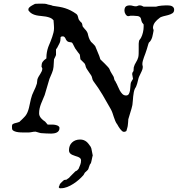

<svg xmlns="http://www.w3.org/2000/svg" viewBox="-20 -708 951 1026"><path d="M169.4 -4.4Q159.7 -4.4 149.9 -2.2Q140.1 0 128.9 0H110.4Q101.1 0 89.6 -0.5Q78.1 -1 68.1 -3.2Q58.1 -5.4 51.3 -9.8Q44.4 -14.2 44.4 -22L43.9 -32.7Q43.9 -37.6 44.9 -40.5Q45.9 -43.5 49.8 -45.4Q53.2 -47.9 59.6 -49.6Q65.9 -51.3 71.8 -52.7Q77.6 -54.2 82.3 -56.2Q86.9 -58.1 87.9 -61Q89.8 -62.5 94 -66.4Q98.1 -70.3 102.5 -74.7Q106.9 -79.1 110.8 -83.3Q114.7 -87.4 116.2 -89.4Q123 -98.1 127.4 -109.1Q131.8 -120.1 134.8 -132.1Q137.7 -144 140.1 -156Q142.6 -168 145 -178.2Q150.4 -201.2 160.6 -220.9Q170.9 -240.7 177.2 -261.7L179.7 -283.2Q182.1 -291.5 186.5 -298.8Q190.9 -306.2 195.3 -313Q199.7 -319.8 202.9 -326.9Q206.1 -334 206.1 -342.3L201.7 -352.1Q201.7 -367.7 207.5 -377Q213.4 -386.2 228 -396V-401.9Q228 -414.6 230.5 -428.5Q232.9 -442.4 237.3 -455.1L240.7 -463.9Q245.1 -474.1 250 -486.3Q254.9 -498.5 259 -510.7Q263.2 -522.9 265.9 -534.4Q268.6 -545.9 268.6 -555.7V-561Q268.6 -563 268.3 -568.4Q268.1 -573.7 267.6 -579.8Q267.1 -585.9 266.6 -591.6Q266.1 -597.2 266.1 -599.6Q258.8 -608.9 248 -613Q237.3 -617.2 225.1 -619.4Q212.9 -621.6 199.7 -622.6Q186.5 -623.5 174.1 -626.2Q161.6 -628.9 150.6 -635Q139.6 -641.1 131.8 -652.8V-658.2Q131.8 -663.1 135.5 -667.2Q139.2 -671.4 144.3 -674.8Q149.4 -678.2 155.3 -681.2Q161.1 -684.1 165.5 -686.5Q165.5 -687 166.5 -687.3Q167.5 -687.5 170.9 -687.7Q174.3 -688 181.4 -688.2Q188.5 -688.5 201.7 -688.5Q211.4 -688.5 219.5 -688Q227.5 -687.5 237.3 -683.6Q237.3 -683.6 240 -683.1Q242.7 -682.6 245.8 -681.9Q249 -681.2 252.2 -680.4Q255.4 -679.7 256.8 -679.2Q256.8 -678.7 259.8 -677.7Q261.2 -677.2 263.2 -676.8Q280.8 -674.3 296.9 -671.6Q313 -668.9 328.1 -664.1Q343.3 -659.2 357.9 -651.9Q372.6 -644.5 388.2 -633.3Q392.6 -629.4 394.3 -625.5Q396 -621.6 397 -617.4Q397.9 -613.3 399.2 -608.6Q400.4 -604 403.8 -599.6L409.7 -592.3Q416 -587.4 417.7 -583.7Q419.4 -580.1 419.9 -576.4Q420.4 -572.8 421.1 -569.1Q421.9 -565.4 426.3 -561Q430.2 -555.7 433.3 -552.5Q436.5 -549.3 439 -546.4Q441.4 -543.5 443.6 -540Q445.8 -536.6 448.2 -531.2Q450.2 -523.9 451.4 -518.3Q452.6 -512.7 454.6 -507.3Q456.5 -502 459.2 -496.3Q461.9 -490.7 466.8 -483.9Q467.8 -483.4 471.2 -480.2Q474.6 -477.1 478.3 -473.1Q481.9 -469.2 485.1 -465.8Q488.3 -462.4 488.8 -461.4L501.5 -430.7Q504.4 -423.3 506.1 -419.4Q507.8 -415.5 509.3 -411.9Q510.7 -408.2 512.2 -403.8Q513.7 -399.4 516.1 -391.1Q516.1 -390.6 523.4 -383.8Q530.8 -377 539.6 -368.2Q548.3 -359.4 556.2 -350.8Q564 -342.3 564.9 -338.9Q567.4 -332 570.1 -326.9Q572.8 -321.8 575.7 -317.1Q578.6 -312.5 581.5 -307.6Q584.5 -302.7 587.9 -296.4Q587.9 -295.9 588.4 -293.7Q588.9 -291.5 589.6 -288.8Q590.3 -286.1 591.1 -283.4Q591.8 -280.8 591.8 -280.3Q591.8 -280.3 593 -278.6Q594.2 -276.9 595.7 -274.7Q597.2 -272.5 598.4 -270.5Q599.6 -268.6 599.6 -267.1Q604.5 -259.8 609.1 -248Q613.8 -236.3 619.9 -225.1Q626 -213.9 634 -205.8Q642.1 -197.8 653.8 -197.8Q664.1 -197.8 668.7 -206.3Q673.3 -214.8 675 -226.3Q676.8 -237.8 677.2 -249.5Q677.7 -261.2 679.7 -267.1Q680.2 -268.6 681.9 -271.5Q683.6 -274.4 685.3 -277.6Q687 -280.8 688.7 -283.2Q690.4 -285.6 690.9 -286.1L686.5 -311Q686.5 -312 686.5 -313.2Q686.5 -314.5 687 -315.9Q687 -317.9 687.5 -319.3L693.4 -328.6L694.8 -348.1Q698.7 -362.8 706.8 -375.2Q714.8 -387.7 718.8 -401.9Q720.7 -410.2 720.9 -420.9Q721.2 -431.6 721.2 -441.9V-464.4Q721.2 -469.7 721.2 -474.6Q721.2 -479.5 722.2 -483.9Q722.2 -488.3 723.4 -491Q724.6 -493.7 726.3 -495.8Q728 -498 730 -500.5Q731.9 -502.9 733.9 -506.8Q740.2 -519 743.9 -534.9Q747.6 -550.8 747.6 -564.5V-577.1Q747.6 -577.1 746.1 -579.1Q744.6 -581.1 742.9 -583.3Q741.2 -585.4 739.7 -587.4Q738.3 -589.4 738.3 -589.8Q735.8 -594.7 735.1 -599.4Q734.4 -604 733.2 -608.2Q731.9 -612.3 729 -615.7Q726.1 -619.1 718.8 -621.6Q718.3 -622.1 714.4 -622.3Q710.4 -622.6 705.3 -623Q700.2 -623.5 695.3 -623.8Q690.4 -624 687.5 -624H677.2Q676.3 -624 672.6 -622.8Q668.9 -621.6 665.5 -621.6Q661.1 -621.6 657.5 -624.5Q653.8 -627.4 651.1 -631.6Q648.4 -635.7 646.7 -640.9Q645 -646 645 -650.4Q645 -666 651.9 -672.6Q658.7 -679.2 673.8 -679.2Q681.6 -679.2 689.5 -676.8Q697.3 -674.3 706.1 -674.3Q711.4 -674.3 716.1 -676.8Q720.7 -679.2 726.1 -679.2Q736.8 -679.2 747.6 -672.4H814Q818.8 -674.3 827.1 -675.8Q835.4 -677.2 844.2 -678Q853 -678.7 861.6 -679Q870.1 -679.2 876 -679.2Q882.3 -679.2 888.4 -678.2Q894.5 -677.2 899.4 -674.6Q904.3 -671.9 907.5 -667.5Q910.6 -663.1 910.6 -656.2Q910.6 -643.1 901.1 -637Q891.6 -630.9 878.4 -627.4Q865.2 -624 851.8 -620.8Q838.4 -617.7 831.1 -610.8Q825.2 -606.4 819.3 -601.1Q813.5 -595.7 808.6 -589.4Q803.7 -583 800.5 -575Q797.4 -566.9 797.4 -557.6Q798.3 -556.6 799.6 -551.8Q800.8 -546.9 800.8 -544.9Q798.8 -536.1 797.4 -527.1Q795.9 -518.1 793.5 -509.8Q791 -501.5 786.9 -493.9Q782.7 -486.3 775.4 -480Q774.4 -478.5 772.7 -472.7Q771 -466.8 769 -460.2Q767.1 -453.6 765.4 -447.8Q763.7 -441.9 762.7 -439.5Q760.3 -430.7 756.6 -421.4Q752.9 -412.1 749.5 -402.6Q746.1 -393.1 743.4 -383.5Q740.7 -374 740.7 -364.7Q740.7 -360.4 741.9 -357.2Q743.2 -354 743.2 -350.6Q743.2 -339.4 736.6 -326.4Q730 -313.5 725.6 -303.2Q722.2 -296.9 720.2 -289.8Q718.3 -282.7 716.6 -275.6Q714.8 -268.6 713.1 -261.7Q711.4 -254.9 708.5 -248.5Q708.5 -247.6 706.1 -242.7Q703.6 -237.8 701.7 -235.8Q697.3 -227.1 695.1 -215.8Q692.9 -204.6 691.7 -192.6Q690.4 -180.7 689.7 -168.7Q689 -156.7 687.5 -147Q683.1 -126.5 677 -108.6Q670.9 -90.8 665.5 -70.3Q665.5 -69.3 665.3 -64.7Q665 -60.1 664.6 -54.7Q664.1 -49.3 663.6 -44.9Q663.1 -40.5 663.1 -39.6Q663.1 -37.1 662.1 -32.5Q661.1 -27.8 659.7 -22.9Q658.2 -18.1 657 -13.7Q655.8 -9.3 655.3 -7.8Q648.9 -3.4 642.6 -3.4Q637.2 -3.4 632.1 -7.8Q627 -12.2 622.1 -18.6Q617.2 -24.9 613.3 -31.5Q609.4 -38.1 607.4 -42Q600.1 -51.3 595.9 -61.8Q591.8 -72.3 588.1 -83Q584.5 -93.8 581.1 -104.2Q577.6 -114.7 571.8 -125Q550.8 -163.1 528.1 -201.2Q505.4 -239.3 479 -274.4Q474.1 -281.2 472.7 -290Q471.2 -298.8 466.8 -305.7Q465.8 -307.1 461.9 -312.7Q458 -318.4 453.6 -325Q449.2 -331.5 445.3 -337.4Q441.4 -343.3 440.9 -344.7Q439 -348.1 438.2 -351.6Q437.5 -355 436.5 -358.6Q435.5 -362.3 433.8 -365.7Q432.1 -369.1 428.2 -372.6L409.7 -391.1L406.7 -414.6Q406.7 -415.5 405.5 -417.2Q404.3 -418.9 403.8 -419.9Q402.3 -421.4 398.9 -425.8Q395.5 -430.2 391.8 -435.3Q388.2 -440.4 385.3 -444.6Q382.3 -448.7 381.8 -449.2L368.2 -475.6Q365.2 -481 361.1 -481.7Q356.9 -482.4 352.1 -482.9Q347.2 -483.4 342.3 -485.8Q337.4 -488.3 332.5 -496.6Q330.6 -502.4 326.4 -508.1Q322.3 -513.7 316.4 -513.7Q313.5 -513.7 310.3 -513.2Q307.1 -512.7 303.7 -509.3V-504.4Q303.7 -488.8 298.3 -477.5Q293 -466.3 285.2 -452.1Q284.7 -451.2 282 -448Q279.3 -444.8 279.3 -443.4V-414.6Q279.3 -413.6 277.8 -410.2Q276.4 -406.7 274.4 -402.8Q272.5 -398.9 270.8 -395.5Q269 -392.1 268.6 -391.1L266.1 -350.6Q264.6 -334 257.6 -317.9Q250.5 -301.8 244.1 -286.1L218.8 -200.2Q213.9 -187.5 208.7 -176Q203.6 -164.6 199.2 -153.1Q194.8 -141.6 191.9 -129.2Q189 -116.7 189 -102.1Q189 -94.7 191.9 -88.4Q194.8 -82 199.5 -76.4Q204.1 -70.8 209.7 -66.4Q215.3 -62 221.2 -58.1L234.9 -42H265.1Q268.6 -42 274.2 -41Q279.8 -40 284.9 -38.1Q290 -36.1 293.9 -32.7Q297.9 -29.3 297.9 -24.4Q297.9 -14.6 293.7 -8.8Q289.6 -2.9 283 0.2Q276.4 3.4 268.6 4.6Q260.7 5.9 253.9 5.9Q241.2 5.9 226.6 5.1Q211.9 4.4 199.2 3.4Q198.2 3.4 194.3 2.4Q190.4 1.5 185.5 0Q180.7 -1.5 176.3 -2.7Q171.9 -3.9 170.4 -4.4ZM293.9 292Q293.9 291 295.2 288.3Q296.4 285.6 296.9 285.2Q296.9 284.7 298.3 281Q299.8 277.3 299.8 276.4Q300.8 274.4 304 271Q307.1 267.6 310.8 264.2Q314.5 260.7 317.9 257.8Q321.3 254.9 322.3 253.9Q323.2 253.9 328.9 252.9Q334.5 252 335.4 252Q336.4 251 341.6 247.3Q346.7 243.7 348.6 242.7Q349.6 241.2 354.7 235.8Q359.9 230.5 365.7 224.6Q371.6 218.8 376.5 213.9Q381.3 209 382.8 207.5Q384.3 207.5 388.2 205.1Q390.1 203.6 392.6 202.1Q393.6 201.7 396 198.5Q398.4 195.3 399.9 194.3Q405.3 181.6 409.2 171.6Q413.1 161.6 413.1 148.9Q413.1 141.6 408.2 137.2Q403.3 132.8 396.2 130.1Q389.2 127.4 380.9 125Q372.6 122.6 365.5 119.1Q358.4 115.7 353.5 110.1Q348.6 104.5 348.6 95.2Q348.6 68.8 365.2 53.2Q381.8 37.6 408.2 37.6Q418.9 37.6 427.2 40.8Q435.5 43.9 441.9 49.1Q448.2 54.2 453.6 61.3Q459 68.4 464.4 76.2Q468.8 84 470.2 95.5Q471.7 106.9 473.6 112.8Q473.6 114.3 474.6 118.2L475.6 122.1Q475.6 123 474.6 126Q473.6 128.9 473.6 129.9Q473.1 131.3 472.2 136.2Q471.2 141.1 470 147Q468.8 152.8 467.5 157.7Q466.3 162.6 465.8 163.6Q465.8 164.1 464.6 165.3Q463.4 166.5 462.4 168.5Q460.9 170.4 459.5 172.9Q459.5 173.8 458.5 176.5Q457.5 179.2 456.3 182.4Q455.1 185.5 454.1 188.5Q453.1 191.4 453.1 192.4Q453.1 192.9 452.6 193.6Q452.1 194.3 451.7 195.3Q451.2 196.8 450.7 197.8Q450.7 198.2 448.5 200.4Q446.3 202.6 443.6 205.3Q440.9 208 438.2 210.4Q435.5 212.9 434.6 213.4Q433.6 214.4 432.1 216.8Q430.7 219.2 429.2 222.2Q427.7 225.1 426.3 227.3Q424.8 229.5 424.3 229.5Q415 240.2 401.4 252.2Q387.7 264.2 371.8 274.4Q356 284.7 339.1 291.3Q322.3 297.9 306.2 297.9H300.8Q298.3 297.9 296.9 296.9Q295.4 295.9 293.9 292Z"/></svg>

Font: IM FELL English
Style: Italic
Weight: 400
Italic angle: -18°
Designer: Igino Marini
Foundry: Igino Marini
Version: 3.00